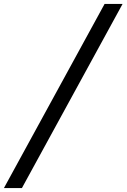

<svg xmlns="http://www.w3.org/2000/svg" viewBox="-122 -862 647 982"><path d="M413 -842H505L-10 100H-102Z"/></svg>

Font: Montserrat Alternates Medium
Style: Italic
Weight: 500
Italic angle: -11.3°
Designer: Julieta Ulanovsky
Foundry: Julieta Ulanovsky
Version: Version 7.200